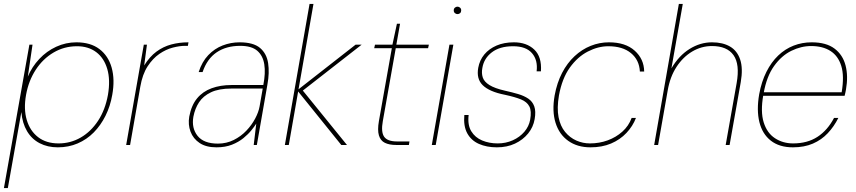

<svg xmlns="http://www.w3.org/2000/svg" viewBox="-33 -740 4371 980"><path d="M-13 220 117 -512H133L109 -349Q130 -399 167.5 -439Q205 -479 254 -501.5Q303 -524 357 -524Q429 -524 474.5 -489.5Q520 -455 537 -394.5Q554 -334 540 -256Q530 -198 505.5 -149Q481 -100 445.5 -64Q410 -28 363.5 -8Q317 12 262 12Q210 12 169.5 -9Q129 -30 105 -70.5Q81 -111 76 -168L7 220ZM266 -8Q327 -8 379 -38Q431 -68 467.5 -123.5Q504 -179 518 -256Q531 -332 514.5 -388Q498 -444 458 -474Q418 -504 360 -504Q295 -504 240.5 -472Q186 -440 149.5 -384Q113 -328 100 -256Q87 -184 103.5 -128Q120 -72 161.5 -40Q203 -8 266 -8Z M611 0 701 -512H717L703 -406Q731 -451 765.5 -476.5Q800 -502 841 -513Q882 -524 929 -524L926 -506H911Q884 -506 849 -497Q814 -488 780.5 -465Q747 -442 720.5 -401.5Q694 -361 683 -297L631 0Z M1072 12Q1019 12 986 -10Q953 -32 939.5 -68Q926 -104 933 -145Q944 -203 973 -238Q1002 -273 1047 -289.5Q1092 -306 1148 -306H1311Q1323 -367 1316 -411.5Q1309 -456 1280 -481Q1251 -506 1193 -506Q1122 -506 1073 -473Q1024 -440 1001 -372H981Q998 -425 1030 -458.5Q1062 -492 1103.5 -508Q1145 -524 1190 -524Q1260 -524 1294 -495.5Q1328 -467 1335.5 -418Q1343 -369 1332 -309L1278 0H1262L1275 -109Q1267 -96 1250.5 -75.5Q1234 -55 1209.5 -35Q1185 -15 1151 -1.5Q1117 12 1072 12ZM1079 -7Q1123 -7 1160 -25.5Q1197 -44 1224.5 -73Q1252 -102 1269.5 -135Q1287 -168 1292 -197L1308 -288H1148Q1084 -288 1044 -269Q1004 -250 983 -218Q962 -186 954 -144Q944 -86 975.5 -46.5Q1007 -7 1079 -7Z M1709 0 1484 -279 1782 -512H1813L1508 -274L1510 -281L1738 0ZM1421 0 1547 -720H1567L1441 0Z M1990 0Q1954 0 1931.5 -11Q1909 -22 1901 -49Q1893 -76 1901 -122L1967 -494H1877L1881 -512H1970L1993 -619H2009L1990 -512H2156L2152 -494H1987L1921 -122Q1911 -67 1927.5 -42.5Q1944 -18 1994 -18H2057L2054 0Z M2171 0 2261 -512H2281L2191 0ZM2302 -668Q2295 -668 2289 -673Q2283 -678 2283 -687Q2283 -696 2289 -701Q2295 -706 2302 -706Q2309 -706 2315 -701Q2321 -696 2321 -687Q2321 -678 2315.5 -673Q2310 -668 2302 -668Z M2503 12Q2451 12 2411.5 -5.5Q2372 -23 2352 -59.5Q2332 -96 2337 -153H2359Q2353 -102 2372.5 -70Q2392 -38 2428 -23Q2464 -8 2507 -8Q2549 -8 2584.5 -24Q2620 -40 2643.5 -67.5Q2667 -95 2673 -129Q2681 -173 2669 -196.5Q2657 -220 2626.5 -232.5Q2596 -245 2545 -256Q2504 -264 2475.5 -276.5Q2447 -289 2430.5 -305.5Q2414 -322 2408.5 -344Q2403 -366 2408 -394Q2415 -433 2439 -462Q2463 -491 2501.5 -507.5Q2540 -524 2590 -524Q2655 -524 2694 -487Q2733 -450 2728 -376H2706Q2713 -433 2682.5 -468.5Q2652 -504 2586 -504Q2518 -504 2477.5 -473Q2437 -442 2429 -393Q2424 -367 2431 -345Q2438 -323 2465 -306Q2492 -289 2545 -277Q2581 -269 2611.5 -260Q2642 -251 2663.5 -236.5Q2685 -222 2694 -197Q2703 -172 2696 -132Q2689 -91 2662.5 -58.5Q2636 -26 2595.5 -7Q2555 12 2503 12Z M2981 12Q2914 12 2867.5 -21Q2821 -54 2802.5 -113.5Q2784 -173 2798 -253Q2810 -318 2836 -368Q2862 -418 2899.5 -453Q2937 -488 2982 -506Q3027 -524 3075 -524Q3159 -524 3206.5 -481.5Q3254 -439 3255 -375H3233Q3230 -434 3187.5 -469Q3145 -504 3072 -504Q3020 -504 2967.5 -477Q2915 -450 2875.5 -395Q2836 -340 2820 -253Q2809 -188 2818 -142Q2827 -96 2851.5 -66.5Q2876 -37 2909 -22.5Q2942 -8 2978 -8Q3026 -8 3068.5 -23.5Q3111 -39 3143.5 -68Q3176 -97 3191 -138H3213Q3197 -96 3164.5 -61.5Q3132 -27 3086 -7.5Q3040 12 2981 12Z M3306 0 3432 -720H3452L3394 -391Q3432 -456 3486.5 -490Q3541 -524 3601 -524Q3656 -524 3693 -502.5Q3730 -481 3745 -436Q3760 -391 3748 -321L3691 0H3671L3727 -316Q3744 -412 3711 -458.5Q3678 -505 3601 -505Q3547 -505 3500 -477Q3453 -449 3420 -398.5Q3387 -348 3375 -278L3326 0Z M4014 12Q3945 12 3901.5 -22Q3858 -56 3843 -117Q3828 -178 3842 -259Q3854 -324 3879 -373.5Q3904 -423 3939 -456.5Q3974 -490 4017.5 -507Q4061 -524 4110 -524Q4184 -524 4226.5 -492Q4269 -460 4283 -405.5Q4297 -351 4285 -283Q4284 -274 4282 -267.5Q4280 -261 4278 -251H3852L3855 -269H4263Q4277 -352 4261 -403.5Q4245 -455 4205.5 -480Q4166 -505 4107 -505Q4056 -505 4006 -480.5Q3956 -456 3918 -403Q3880 -350 3865 -265L3863 -255Q3848 -170 3865 -115.5Q3882 -61 3922.5 -34.5Q3963 -8 4015 -8Q4088 -8 4139.5 -41.5Q4191 -75 4224 -138H4246Q4224 -94 4192 -60Q4160 -26 4116 -7Q4072 12 4014 12Z"/></svg>

Font: DM Sans 12pt Thin
Style: Italic
Weight: 250
Italic angle: -10°
Version: Version 4.004;gftools[0.9.30]